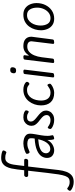

<svg xmlns="http://www.w3.org/2000/svg" viewBox="782 -1892 1266 3246"><g transform="rotate(-90 1415.0 -269.0)"><path d="M-37 344Q-77 344 -111.5 332.5Q-146 321 -167 306Q-188 291 -188 281Q-188 269 -174.5 251.5Q-161 234 -148 234Q-145 234 -132.5 244.5Q-120 255 -96.5 265.5Q-73 276 -37 276Q0 276 23.5 259Q47 242 62.5 200.5Q78 159 90 85Q102 11 115 -104L152 -426H72Q59 -426 52 -436Q45 -446 45 -456Q45 -469 55 -481Q65 -493 76 -493H160L173 -607Q179 -659 189.5 -708Q200 -757 221 -796.5Q242 -836 277.5 -859Q313 -882 368 -882Q398 -882 427.5 -877Q457 -872 476 -864Q495 -856 495 -847Q495 -838 490 -825.5Q485 -813 477 -803.5Q469 -794 460 -794Q455 -794 434 -803.5Q413 -813 369 -813Q332 -813 309 -793.5Q286 -774 273.5 -742.5Q261 -711 255 -673.5Q249 -636 245 -600L232 -493H330Q353 -493 353 -463Q353 -451 344 -438.5Q335 -426 323 -426H223L163 91Q155 159 134.5 217Q114 275 73 309.5Q32 344 -37 344Z M496 14Q444 14 406 -16.5Q368 -47 368 -108Q368 -157 397.5 -201.5Q427 -246 498.5 -277Q570 -308 696 -316Q699 -334 700 -350.5Q701 -367 701 -378Q701 -414 674 -427Q647 -440 609 -440Q571 -440 542 -430.5Q513 -421 494 -411.5Q475 -402 466 -402Q452 -402 444.5 -419Q437 -436 437 -449Q437 -458 454.5 -468Q472 -478 499.5 -487Q527 -496 557 -501.5Q587 -507 612 -507Q654 -507 692 -496.5Q730 -486 754 -461Q778 -436 778 -392Q778 -361 769 -310.5Q760 -260 750.5 -204Q741 -148 741 -98Q741 -64 746.5 -46Q752 -28 752 -14Q752 -5 741.5 1Q731 7 717.5 10.5Q704 14 694 14Q685 14 680 -1Q675 -16 673.5 -37Q672 -58 672 -76V-102Q641 -42 592 -14Q543 14 496 14ZM522 -52Q556 -52 583 -70.5Q610 -89 630.5 -119.5Q651 -150 664 -186Q677 -222 683 -256Q593 -249 541.5 -230.5Q490 -212 468.5 -185Q447 -158 447 -123Q447 -94 467 -73Q487 -52 522 -52Z M1011 14Q971 14 936 3Q901 -8 879 -23Q857 -38 857 -48Q857 -62 864 -78.5Q871 -95 886 -95Q889 -95 904 -83.5Q919 -72 945.5 -60Q972 -48 1008 -48Q1026 -48 1045.5 -54Q1065 -60 1079 -74.5Q1093 -89 1093 -113Q1093 -144 1074.5 -167.5Q1056 -191 1029 -212Q1002 -233 975 -255Q948 -277 929.5 -305.5Q911 -334 911 -372Q911 -407 929 -438Q947 -469 979.5 -488Q1012 -507 1054 -507Q1107 -507 1139.5 -492.5Q1172 -478 1172 -461Q1172 -448 1165.5 -432Q1159 -416 1145 -416Q1142 -416 1132 -423.5Q1122 -431 1103 -438Q1084 -445 1055 -445Q1022 -445 1002.5 -427.5Q983 -410 983 -379Q983 -352 1002 -329.5Q1021 -307 1048.5 -285.5Q1076 -264 1103.5 -240.5Q1131 -217 1150 -188.5Q1169 -160 1169 -122Q1169 -90 1151.5 -58.5Q1134 -27 1099 -6.5Q1064 14 1011 14Z M1469 14Q1364 14 1310 -45Q1256 -104 1256 -209Q1256 -265 1274 -318Q1292 -371 1326 -414Q1360 -457 1409.5 -482Q1459 -507 1522 -507Q1562 -507 1592 -496.5Q1622 -486 1638.5 -472Q1655 -458 1655 -447Q1655 -433 1643.5 -419Q1632 -405 1618 -405Q1612 -405 1601.5 -415Q1591 -425 1572 -435Q1553 -445 1520 -445Q1470 -445 1435.5 -424Q1401 -403 1379.5 -368Q1358 -333 1348 -291Q1338 -249 1338 -207Q1338 -134 1372 -91Q1406 -48 1473 -48Q1508 -48 1534.5 -61.5Q1561 -75 1577.5 -88Q1594 -101 1597 -101Q1608 -101 1615.5 -85.5Q1623 -70 1623 -56Q1623 -46 1599 -29Q1575 -12 1539.5 1Q1504 14 1469 14Z M1901 -692Q1901 -669 1890 -649.5Q1879 -630 1844 -630Q1818 -630 1808.5 -641Q1799 -652 1799 -668Q1799 -691 1810.5 -710Q1822 -729 1856 -729Q1882 -729 1891.5 -718.5Q1901 -708 1901 -692ZM1756 14Q1742 14 1735.5 10Q1729 6 1729 -6L1786 -482Q1788 -499 1800.5 -503Q1813 -507 1830 -507Q1844 -507 1852.5 -502.5Q1861 -498 1861 -487L1803 -11Q1801 5 1787 9.5Q1773 14 1756 14Z M2000 14Q1986 14 1979.5 10Q1973 6 1973 -6L2030 -482Q2032 -499 2044.5 -503Q2057 -507 2074 -507Q2088 -507 2096.5 -502.5Q2105 -498 2105 -487L2096 -417H2102Q2132 -461 2170 -484Q2208 -507 2260 -507Q2338 -507 2377.5 -471Q2417 -435 2417 -374Q2417 -371 2416.5 -364Q2416 -357 2413.5 -338.5Q2411 -320 2406 -282Q2401 -244 2392.5 -178.5Q2384 -113 2371 -11Q2369 5 2354 9.5Q2339 14 2322 14Q2309 14 2302.5 10Q2296 6 2296 -6L2338 -353Q2340 -363 2340 -368Q2340 -441 2250 -441Q2199 -441 2162 -409Q2125 -377 2102 -321.5Q2079 -266 2070 -195L2047 -11Q2045 5 2031 9.5Q2017 14 2000 14Z M2722 14Q2657 14 2613.5 -17Q2570 -48 2548.5 -98.5Q2527 -149 2526 -207Q2526 -258 2541 -310.5Q2556 -363 2588 -407.5Q2620 -452 2670 -479.5Q2720 -507 2790 -507Q2856 -507 2899.5 -475.5Q2943 -444 2964.5 -393Q2986 -342 2986 -283Q2986 -203 2953.5 -135.5Q2921 -68 2861.5 -27Q2802 14 2722 14ZM2731 -48Q2783 -48 2823 -79.5Q2863 -111 2886 -162.5Q2909 -214 2909 -274Q2909 -347 2878.5 -396Q2848 -445 2783 -445Q2738 -445 2704.5 -424Q2671 -403 2649 -369Q2627 -335 2616.5 -295Q2606 -255 2606 -217Q2606 -144 2636 -96Q2666 -48 2731 -48Z"/></g></svg>

Font: Kite One
Style: Regular
Weight: 400
Designer: Eduardo Rodriguez Tunni
Foundry: Eduardo Rodriguez Tunni
Version: Version 1.002; ttfautohint (v1.8.4.7-5d5b);gftools[0.9.23]